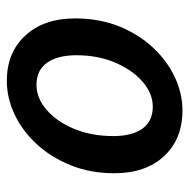

<svg xmlns="http://www.w3.org/2000/svg" viewBox="-16 -527 555 563"><g transform="rotate(90 261.5 -245.5)"><path d="M217 12Q134 12 84 -42.5Q34 -97 34 -188Q34 -259 57 -316.5Q80 -374 119 -416Q158 -458 206 -480.5Q254 -503 304 -503Q388 -503 438 -449Q488 -395 488 -303Q488 -233 464.5 -175Q441 -117 402 -75Q363 -33 315 -10.5Q267 12 217 12ZM229 -75Q268 -75 302.5 -105Q337 -135 358 -186Q379 -237 379 -300Q379 -356 357 -386Q335 -416 293 -416Q254 -416 219.5 -386Q185 -356 163.5 -305.5Q142 -255 142 -192Q142 -137 164 -106Q186 -75 229 -75Z"/></g></svg>

Font: Source Sans 3 Semibold
Style: Italic
Weight: 600
Italic angle: -11°
Designer: Paul D. Hunt
Foundry: Adobe
Version: Version 3.052;hotconv 1.1.0;makeotfexe 2.6.0